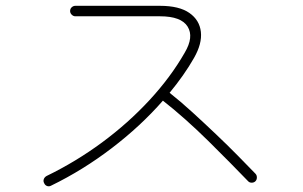

<svg xmlns="http://www.w3.org/2000/svg" viewBox="-20 -690 1040 660"><path d="M156 -52Q149 -48 142 -50.5Q135 -53 132 -60Q128 -67 130.5 -74Q133 -81 140 -85Q241 -134 331 -200.5Q421 -267 494 -346Q567 -425 615 -509Q647 -563 625 -598.5Q603 -634 530 -634H239Q232 -634 226.5 -639.5Q221 -645 221 -652Q221 -660 226.5 -665Q232 -670 239 -670H530Q596 -670 631 -645.5Q666 -621 670.5 -580.5Q675 -540 647 -491Q630 -461 608.5 -430.5Q587 -400 563 -371Q601 -341 641.5 -304Q682 -267 722 -229Q762 -191 797 -155.5Q832 -120 858 -93Q863 -88 863 -80Q863 -72 858 -67Q853 -62 845 -62Q837 -62 832 -68Q806 -95 771 -130.5Q736 -166 696.5 -205Q657 -244 616.5 -280Q576 -316 540 -344Q464 -257 364.5 -181Q265 -105 156 -52Z"/></svg>

Font: Zen Maru Gothic Light
Style: Regular
Weight: 300
Designer: Yoshimichi Ohira
Foundry: Positype
Version: Version 1.001